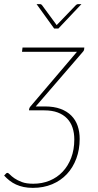

<svg xmlns="http://www.w3.org/2000/svg" viewBox="-64 -723 476 929"><path d="M0 0ZM343 -483.5Q342 -479.5 340.8 -477Q339.5 -474.5 335.5 -470.5L109 -208H153.5Q197 -208 228.8 -196.2Q260.5 -184.5 281.2 -163.5Q302 -142.5 311.8 -113.8Q321.5 -85 321.5 -51Q321.5 1 305.2 44.5Q289 88 259.5 119.5Q230 151 188.2 168.5Q146.5 186 95 186Q70.5 186 50.5 181.8Q30.5 177.5 13.5 169.8Q-3.5 162 -17.5 151Q-31.5 140 -44 126.5L-36.5 118.5Q-33 113.5 -28.5 113.5Q-23.5 113.5 -15.8 121.8Q-8 130 6 139.8Q20 149.5 41.8 157.8Q63.5 166 97 166Q140 166 176.2 151Q212.5 136 239 108Q265.5 80 280.5 40.5Q295.5 1 295.5 -48.5Q295.5 -79.5 287 -105.2Q278.5 -131 260.5 -149.8Q242.5 -168.5 215.2 -178.8Q188 -189 150.5 -189H76.5L77 -195.5Q78 -200 79.2 -202Q80.5 -204 83 -207.5L308.5 -472.5H42.5L45 -493H344ZM218.5 -585H198L113 -703H130Q133 -703 135.5 -701.5Q138 -700 139 -698.5L207 -606L210 -601.5L214.5 -606L303.5 -698.5Q308.5 -703 313 -703H330Z"/></svg>

Font: Lato Thin
Style: Italic
Weight: 200
Italic angle: -7°
Designer: Lukasz Dziedzic
Foundry: tyPoland Lukasz Dziedzic
Version: Version 2.007; 2014-02-27